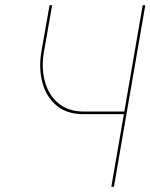

<svg xmlns="http://www.w3.org/2000/svg" viewBox="-20 -720 580 740"><path d="M304 -290H466L465 -280H302ZM540 -700 419 0H409L530 -700ZM149 -518Q139 -458 153 -406Q167 -354 205 -322Q243 -290 304 -290L302 -280Q237 -280 197.5 -313.5Q158 -347 143.5 -401.5Q129 -456 139 -518L171 -700H181Z"/></svg>

Font: Jost Thin
Style: Italic
Weight: 200
Italic angle: -5°
Version: Version 3.710